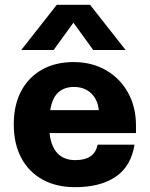

<svg xmlns="http://www.w3.org/2000/svg" viewBox="-20 -767 620 795"><path d="M215 -747H353L500 -560H366L284 -673L202 -560H68ZM37 -252Q37 -332 67.5 -389.5Q98 -447 153.5 -478.5Q209 -510 285 -510Q360 -510 418.5 -476.5Q477 -443 510 -383.5Q543 -324 543 -248V-216H185Q198 -104 292 -104Q372 -104 384 -168H537Q523 -79 459.5 -35.5Q396 8 291 8Q213 8 156 -23.5Q99 -55 68 -113.5Q37 -172 37 -252ZM286 -407Q246 -407 221 -384Q196 -361 188 -311H389Q385 -354 357.5 -380.5Q330 -407 286 -407Z"/></svg>

Font: Overused Grotesk
Style: Bold
Weight: 700
Version: Version 0.003